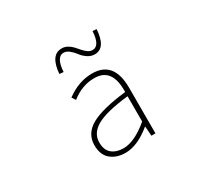

<svg xmlns="http://www.w3.org/2000/svg" viewBox="-158 -1002 1316 1240"><g transform="rotate(-30 500.0 -382.5)"><path d="M450.2 12.7Q383.8 12.7 341.3 -22.9Q298.8 -58.6 298.8 -129.9Q298.8 -216.8 380.4 -262.7Q461.9 -308.6 642.6 -329.1Q648.4 -506.8 514.6 -506.8Q421.9 -506.8 342.8 -443.4L324.2 -471.7Q417 -540 516.6 -540Q678.7 -540 678.7 -340.8V0H648.4L643.6 -70.3H640.6Q539.1 12.7 450.2 12.7ZM453.1 -19.5Q536.1 -19.5 642.6 -109.4V-297.9Q475.6 -279.3 405.3 -239.3Q335 -199.2 335 -130.9Q335 -73.2 367.7 -46.4Q400.4 -19.5 453.1 -19.5ZM595.7 -637.7Q567.4 -637.7 542.5 -654.8Q517.6 -671.9 502.4 -692.9Q487.3 -713.9 466.3 -731Q445.3 -748 424.8 -748Q395.5 -748 380.4 -717.8Q365.2 -687.5 363.3 -639.6L333 -642.6Q343.8 -778.3 427.7 -778.3Q450.2 -778.3 470.2 -767.1Q490.2 -755.9 504.9 -739.7Q519.5 -723.6 533.2 -707.5Q546.9 -691.4 563 -680.2Q579.1 -668.9 596.7 -668.9Q651.4 -668.9 657.2 -775.4L686.5 -773.4Q677.7 -637.7 595.7 -637.7Z"/></g></svg>

Font: Gen Shin Gothic Monospace ExtraLight
Style: Regular
Weight: 200
Designer: [Source Han Sans]
Ryoko NISHIZUKA  (kana & ideographs); Paul D. Hunt (Latin, Greek & Cyrillic); Wenlong ZHANG  (bopomofo
Version: Version 1.002.20150607